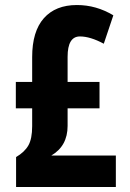

<svg xmlns="http://www.w3.org/2000/svg" viewBox="-20 -744 516 764"><path d="M286 -724Q363 -724 431 -683L393 -570Q339 -599 298 -599Q249 -599 249 -518V-418H376V-313H249V-243Q249 -163 184 -125H441V0H44V-119Q78 -139 93 -165.5Q108 -192 108 -242V-313H43V-418H108V-517Q108 -619 154.5 -671.5Q201 -724 286 -724Z"/></svg>

Font: Noto Sans Bengali ExtraCondensed
Style: Bold
Weight: 700
Width: 2
Designer: Joana Ranito - Universal Thirst; Jelle Bosma - Monotype Design Team
Foundry: Universal Thirst ehf.
Version: Version 3.000; ttfautohint (v1.8.4.7-5d5b)